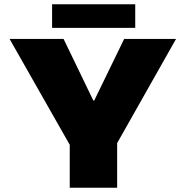

<svg xmlns="http://www.w3.org/2000/svg" viewBox="-20 -883 873 903"><path d="M308 0V-202L25 -700H279L419 -410H423L564 -700H808L531 -210V0ZM225 -752V-863H616V-752Z"/></svg>

Font: REM Medium Black
Style: Regular
Weight: 900
Version: Version 1.005;gftools[0.9.28]